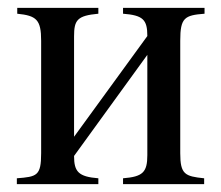

<svg xmlns="http://www.w3.org/2000/svg" viewBox="-20 -470 565 490"><path d="M502 -450H294V-435C345 -431 356 -420 356 -378L169 -121V-377C169 -419 177 -430 231 -435V-450H24V-435C73 -430 85 -420 85 -366V-79C85 -21 74 -19 23 -15V0H231V-15C180 -19 169 -32 169 -72L356 -330V-74C356 -30 344 -19 294 -15V0H501V-15C452 -20 440 -25 440 -79V-366C440 -425 451 -431 502 -435Z"/></svg>

Font: STIX Math
Style: Regular
Weight: 400
Designer: MicroPress Inc., with final additions and corrections provided by Coen Hoffman, Elsevier (retired)
Version: Version 1.1.0